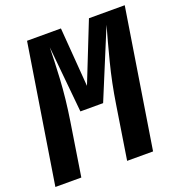

<svg xmlns="http://www.w3.org/2000/svg" viewBox="-133 -842 895 953"><g transform="rotate(-20 314.0 -365.0)"><path d="M-2 0 114 -730H293L317 -418L441 -730H630L514 0H377L421 -280Q438 -390 464 -491.5Q490 -593 512 -670L363 -310H243L209 -661Q208 -596 202.5 -495.5Q197 -395 179 -280L135 0Z"/></g></svg>

Font: JetBrains Mono ExtraBold
Style: Italic
Weight: 800
Italic angle: -9°
Monospace: yes
Designer: Philipp Nurullin, Konstantin Bulenkov
Foundry: JetBrains
Version: Version 2.305; ttfautohint (v1.8.4.7-5d5b)